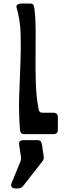

<svg xmlns="http://www.w3.org/2000/svg" viewBox="-20 -758 420 1085"><path d="M88 59Q84 34 114 34H191Q204 34 209.5 40Q215 46 217 59L227 125Q230 141 217 157L113 290Q101 307 83 307H67Q53 307 46.5 298.5Q40 290 45 278L94 158Q101 143 98 126ZM93 -25Q85 -124 88.5 -219Q92 -314 95.5 -401.5Q99 -489 96.5 -568Q94 -647 74 -714Q70 -726 79 -732Q88 -738 99 -738H151Q163 -738 167.5 -731.5Q172 -725 174 -713Q181 -659 181.5 -588Q182 -517 181 -441Q180 -365 182.5 -288.5Q185 -212 197 -146Q199 -133 204 -127Q209 -121 221 -121H282Q307 -121 307 -96V-24Q307 0 282 0H117Q94 0 93 -25Z"/></svg>

Font: OpenDyslexic 3
Style: Regular
Weight: 400
Designer: Abelardo Gonzalez
Version: Version 1.000;PS 001.001;hotconv 1.0.56